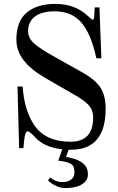

<svg xmlns="http://www.w3.org/2000/svg" viewBox="-20 -750 606 985"><path d="M431.2 144Q431.2 168.5 413.8 185.1Q396.5 201.7 371.1 208.3Q345.7 214.8 314 214.8Q290.5 214.8 265.9 202.9Q241.2 190.9 226.1 175.8L237.8 160.2Q265.6 184.1 299.8 184.1Q327.1 184.1 344.5 171.4Q361.8 158.7 361.8 133.8Q361.8 108.4 352.1 97.2Q335.4 80.1 278.8 74.2L299.3 15.6Q219.2 7.8 171.9 -34.2Q170.4 -35.6 158.9 -47.6Q147.5 -59.6 137.5 -67.9Q127.4 -76.2 122.1 -76.2Q108.9 -76.2 104 -30.8L100.1 9.8H78.1L69.8 -306.2H96.2Q104 -187 153.8 -110.8Q211.9 -22.9 341.8 -22.9Q458 -22.9 458 -147Q458 -181.2 439.5 -205.1Q420.9 -229 372.1 -257.8L213.9 -349.1Q137.2 -393.6 100.6 -441.7Q64 -489.7 64 -546.9Q64 -640.6 116.9 -685.3Q169.9 -730 264.2 -730Q366.2 -730 432.1 -667Q451.2 -648.9 455.1 -648.9Q463.4 -648.9 463.9 -673.8L465.8 -711.9H490.2L500 -451.2H474.1Q447.8 -575.7 397.9 -633.8Q348.1 -691.9 259.8 -691.9Q193.4 -691.9 158.7 -664.8Q124 -637.7 124 -589.8Q124 -554.7 156 -526.4Q188 -498 264.2 -456.1L399.9 -379.9Q471.2 -340.3 496.6 -298.6Q522 -256.8 522 -192.9Q522 18.1 344.2 18.1H332L318.8 55.2L338.9 59.1Q431.2 78.6 431.2 144Z"/></svg>

Font: New Heterodox Mono
Style: Book
Weight: 400
Designer: Hao Chi Kiang <hello@hckiang.com>, Alexey Kryukov <alexios@thessalonica.org.ru>
Version: Version 0.0.3